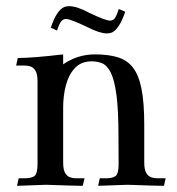

<svg xmlns="http://www.w3.org/2000/svg" viewBox="-20 -602 573 622"><path d="M511.2 0Q489.3 0 392.1 -3.4Q323.7 -0.5 297.9 0L303.2 -24.4H322.8Q345.2 -24.4 354.7 -32Q364.3 -39.6 364.3 -70.3L363.8 -161.1Q363.8 -246.1 357.2 -294.9Q350.6 -343.8 338.6 -367.2Q326.7 -390.6 311 -397Q295.4 -403.3 277.3 -403.3Q242.7 -403.3 222.4 -381.3Q202.1 -359.4 193.4 -325.4Q184.6 -291.5 184.6 -252.9V-76.2Q184.6 -53.2 190.7 -42.2Q196.8 -31.2 206.5 -27.8Q216.3 -24.4 226.1 -24.4H253.9L248 0Q226.6 0 128.9 -3.4Q61 -0.5 35.2 0L40.5 -24.4H60.1Q82 -24.4 91.8 -32Q101.6 -39.6 101.6 -70.3V-337.9Q101.6 -361.3 95.2 -372.3Q88.9 -383.3 79.3 -386.5Q69.8 -389.6 60.1 -389.6H32.2L37.6 -414.1Q84.5 -414.1 184.6 -425.8V-393.6Q231 -425.8 287.6 -425.8Q331.1 -425.8 361.6 -416.5Q392.1 -407.2 410.9 -382.8Q429.7 -358.4 438.5 -313.7Q447.3 -269 447.3 -198.7V-76.2Q447.3 -53.2 453.6 -42.2Q460 -31.2 469.5 -27.8Q479 -24.4 488.8 -24.4H516.6ZM326.2 -493.7Q303.7 -493.7 265.1 -513.2Q208 -540.5 194.3 -540.5Q185.5 -540.5 179.2 -533.9Q172.9 -527.3 165 -503.4Q162.6 -503.4 156.7 -506.8L144.5 -512.2Q163.1 -567.9 187 -578.6Q194.3 -582 204.1 -582Q229 -582 268.1 -561Q321.8 -535.2 336.4 -535.2Q344.7 -535.2 350.8 -541.7Q356.9 -548.3 364.7 -572.8L385.7 -564Q366.7 -508.3 343.3 -497.1Q335.9 -493.7 326.2 -493.7Z"/></svg>

Font: Quaaykop
Style: Regular
Weight: 400
Designer: Tup Wanders
Foundry: Free font, DO NOT SELL
Version: Version 1.00;July 31, 2023;FontCreator 11.5.0.2430 64-bit